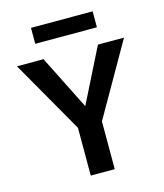

<svg xmlns="http://www.w3.org/2000/svg" viewBox="-133 -1026 962 1125"><g transform="rotate(-15 348.5 -463.5)"><path d="M24.4 -730.5H185.5L349.6 -403.3H351.6L515.6 -730.5H673.8L421.9 -290V0H276.4V-290ZM162.1 -830.1V-926.8H536.1V-830.1Z"/></g></svg>

Font: GenEi M Gothic v2 Bold
Style: Regular
Weight: 700
Version: Version 2.0